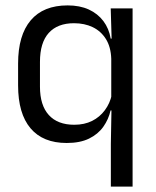

<svg xmlns="http://www.w3.org/2000/svg" viewBox="-20 -519 577 711"><path d="M227 10.5Q139 10.5 93 -44Q47 -98.5 47 -203V-283.5Q47 -388.5 93.8 -443.8Q140.5 -499 230.5 -499Q275.5 -499 308.8 -483.8Q342 -468.5 362.8 -441Q383.5 -413.5 390 -376H417L392 -301.5Q390.5 -345.5 372 -374.8Q353.5 -404 323.2 -418.5Q293 -433 254 -433Q193 -433 160.5 -397Q128 -361 128 -290V-198Q128 -129 160.8 -93Q193.5 -57 255 -57Q292.5 -57 321 -71.2Q349.5 -85.5 368.2 -110.8Q387 -136 394 -168L412.5 -110H389.5Q382 -77 362.5 -49.5Q343 -22 309.8 -5.8Q276.5 10.5 227 10.5ZM471 172H390.5V13.5L393 -125.5L392 -141.5V-345.5L393.5 -370.5L390 -488H471Z"/></svg>

Font: Anek Kannada
Style: Regular
Weight: 400
Version: Version 1.003